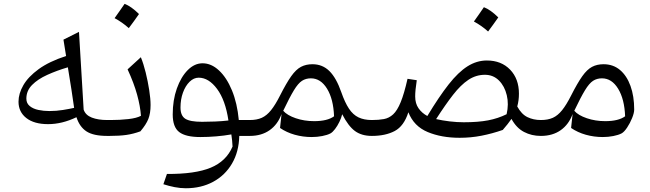

<svg xmlns="http://www.w3.org/2000/svg" viewBox="-20 -710 3398 1003"><path d="M325.2 -417.5 311.5 -502.9 392.6 -543.5 417 -137.2Q426.8 -108.4 459.7 -95.7Q492.7 -83 540 -83H540.5V0H540Q467.8 0 431.6 -23.7Q395.5 -47.4 379.4 -97.7Q304.2 -61.5 231 -61.5Q158.2 -61.5 117.4 -93.5Q76.7 -125.5 76.7 -178.7Q76.7 -221.2 102.1 -265.1Q127.4 -309.1 182.1 -348.9Q236.8 -388.7 325.2 -417.5ZM334.5 -358.4Q276.4 -341.3 226.8 -318.8Q177.2 -296.4 147.5 -266.1Q117.7 -235.8 117.7 -194.8Q117.7 -170.4 135.3 -156Q152.8 -141.6 180.4 -135.7Q208 -129.9 237.8 -129.9Q274.4 -129.9 308.8 -135.5Q343.3 -141.1 367.2 -146.5Q360.4 -195.8 353 -243.2Q345.7 -290.5 334.5 -358.4Z M630.9 -689.9Q665.5 -676.8 706.1 -636.7Q679.7 -598.6 652.8 -563Q636.2 -578.1 617.4 -591.3Q598.6 -604.5 578.6 -615.2Q592.3 -633.8 604.7 -652.1Q617.2 -670.4 630.9 -689.9ZM540.5 0Q524.9 0 524.9 -31.7V-51.3Q524.9 -83 540.5 -83H559.1Q606.9 -83 650.4 -87.9Q693.8 -92.8 716.3 -105Q712.9 -154.8 696.3 -215.3Q679.7 -275.9 646.5 -347.7L715.8 -411.1Q729.5 -377.9 741 -331.5Q752.4 -285.2 759.5 -239.5Q766.6 -193.8 766.6 -161.6Q766.6 -117.7 754.9 -88.4Q743.2 -59.1 713.4 -23.9Q676.3 -10.3 639.9 -5.1Q603.5 0 552.7 0Z M1038.1 -379.4Q1084 -379.4 1124 -342Q1164.1 -304.7 1191.7 -238Q1219.2 -171.4 1227.5 -83H1285.2V0H1230Q1228 83 1191.9 144.5Q1155.8 206.1 1093.5 239.7Q1031.2 273.4 950.7 273.4Q922.4 273.4 892.3 267.6Q862.3 261.7 833.5 252.4L852.1 198.7Q999.5 199.7 1080.8 166Q1162.1 132.3 1194.8 55.7Q1194.3 38.6 1192.6 24.2Q1190.9 9.8 1188.5 -7.8Q1150.4 -1 1108.9 2.4Q1067.4 5.9 1026.4 5.9Q950.2 5.9 916.3 -20Q882.3 -45.9 882.3 -112.3Q882.3 -187 903.8 -247.6Q925.3 -308.1 960.7 -343.8Q996.1 -379.4 1038.1 -379.4ZM1018.1 -304.2Q992.2 -304.2 970.5 -283Q948.7 -261.7 935.8 -226.3Q922.9 -190.9 922.9 -148.4Q922.9 -105.5 948 -89.6Q973.1 -73.7 1035.6 -73.7Q1067.4 -73.7 1103.8 -75.2Q1140.1 -76.7 1173.3 -80.6Q1157.7 -186.5 1114 -245.4Q1070.3 -304.2 1018.1 -304.2Z M1612.3 -374.5Q1664.6 -374.5 1700.7 -338.9Q1736.8 -303.2 1762.7 -229Q1781.7 -174.3 1803 -142.3Q1824.2 -110.4 1853 -96.7Q1881.8 -83 1922.4 -83H1922.9V0H1922.4Q1869.1 0 1834.2 -25.6Q1799.3 -51.3 1767.6 -113.3Q1763.2 -94.2 1752.9 -73.2Q1742.7 -52.2 1730.2 -35.9Q1717.8 -19.5 1706.5 -13.2Q1689.9 -4.4 1663.3 0.7Q1636.7 5.9 1608.4 5.9Q1562.5 5.9 1519.8 -6.1Q1477.1 -18.1 1442.9 -41.5L1450.7 -114.3Q1431.2 -60.1 1388.7 -30Q1346.2 0 1285.2 0Q1269.5 0 1269.5 -31.7V-51.3Q1269.5 -83 1285.2 -83Q1321.8 -83 1347.7 -94.7Q1373.5 -106.4 1396 -134.5Q1418.5 -162.6 1442.9 -210.9Q1476.1 -276.4 1501.2 -311.8Q1526.4 -347.2 1552.2 -360.8Q1578.1 -374.5 1612.3 -374.5ZM1604 -300.8Q1577.6 -300.8 1557.6 -287.8Q1537.6 -274.9 1515.4 -238.5Q1493.2 -202.1 1459.5 -131.3Q1480.5 -107.4 1525.1 -92.3Q1569.8 -77.1 1621.1 -77.1Q1690.4 -77.1 1725.1 -102.5Q1721.7 -192.4 1688.5 -246.6Q1655.3 -300.8 1604 -300.8Z M2523.4 -394Q2598.6 -394 2644.8 -346.2Q2690.9 -298.3 2690.9 -220.7Q2690.9 -185.5 2682.1 -153.8Q2704.1 -113.3 2735.4 -98.1Q2766.6 -83 2805.2 -83H2805.7V0H2805.2Q2756.8 0 2717.3 -20.8Q2677.7 -41.5 2651.9 -88.9Q2633.8 -62.5 2606.4 -31.2Q2550.3 -11.7 2495.1 -1Q2439.9 9.8 2381.3 9.8Q2286.1 9.8 2214.1 -20.3Q2142.1 -50.3 2113.3 -123.5Q2090.3 -51.3 2042 -25.6Q1993.7 0 1922.9 0Q1907.2 0 1907.2 -31.7V-51.3Q1907.2 -83 1922.9 -83Q1958 -83 1985.1 -87.9Q2012.2 -92.8 2033.7 -112.5Q2055.2 -132.3 2073.2 -176.3Q2091.3 -220.2 2108.9 -298.3L2157.2 -291Q2152.8 -263.2 2150.9 -242.7Q2148.9 -222.2 2148.9 -206.5Q2148.9 -169.4 2166.3 -144.5Q2183.6 -119.6 2212.4 -104Q2273.4 -205.1 2323.7 -269Q2374 -333 2422.1 -363.5Q2470.2 -394 2523.4 -394ZM2513.2 -319.3Q2466.3 -319.3 2426.5 -292.7Q2386.7 -266.1 2346.7 -214.6Q2306.6 -163.1 2258.3 -87.9Q2290 -80.6 2328.6 -75.9Q2367.2 -71.3 2402.3 -71.3Q2478 -71.3 2530 -81.3Q2582 -91.3 2626.5 -113.3Q2638.7 -165.5 2627.4 -212.6Q2616.2 -259.8 2586.4 -289.6Q2556.6 -319.3 2513.2 -319.3ZM2507.8 -672.4Q2542.5 -659.2 2583 -619.1Q2556.6 -581.1 2529.8 -545.4Q2513.2 -560.5 2494.4 -573.7Q2475.6 -586.9 2455.6 -597.7Q2469.2 -616.2 2481.7 -634.5Q2494.1 -652.8 2507.8 -672.4Z M3132.8 -374.5Q3183.1 -374.5 3218.8 -344.5Q3254.4 -314.5 3273.7 -261Q3293 -207.5 3293 -137.7Q3293 -120.1 3282.2 -93.5Q3271.5 -66.9 3256.1 -43.7Q3240.7 -20.5 3227.1 -13.2Q3210.4 -4.4 3183.8 0.7Q3157.2 5.9 3128.9 5.9Q3083 5.9 3040.3 -6.1Q2997.6 -18.1 2963.4 -41.5L2971.2 -114.3Q2951.7 -60.1 2909.2 -30Q2866.7 0 2805.7 0Q2790 0 2790 -31.7V-51.3Q2790 -83 2805.7 -83Q2842.3 -83 2868.2 -94.7Q2894 -106.4 2916.5 -134.5Q2939 -162.6 2963.4 -210.9Q2996.6 -276.4 3021.7 -311.8Q3046.9 -347.2 3072.8 -360.8Q3098.6 -374.5 3132.8 -374.5ZM3124.5 -300.8Q3098.1 -300.8 3078.1 -287.8Q3058.1 -274.9 3035.9 -238.5Q3013.7 -202.1 2980 -131.3Q3001 -107.4 3045.7 -92.3Q3090.3 -77.1 3141.6 -77.1Q3210.9 -77.1 3245.6 -102.5Q3242.2 -192.4 3209 -246.6Q3175.8 -300.8 3124.5 -300.8Z"/></svg>

Font: Pinar Regular
Style: Regular
Weight: 400
Designer: Amin Abedi
Version: Version 3.000